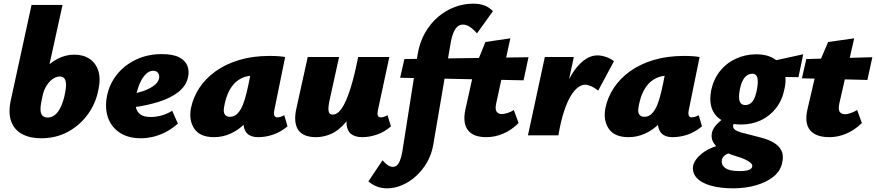

<svg xmlns="http://www.w3.org/2000/svg" viewBox="-20 -738 4777 1047"><path d="M204 16Q143 16 100.5 -7Q58 -30 41 -76Q24 -122 39 -192L152 -711H321L250 -388Q271 -405 292.5 -416.5Q314 -428 337.5 -434Q361 -440 384 -440Q434 -440 468 -417.5Q502 -395 516 -352Q530 -309 516 -246Q502 -174 459 -114.5Q416 -55 351 -19.5Q286 16 204 16ZM206 -185Q199 -151 201.5 -132Q204 -113 214.5 -105Q225 -97 238 -97Q261 -97 278.5 -110.5Q296 -124 309.5 -151Q323 -178 332 -216Q340 -252 340 -275Q340 -298 331.5 -309.5Q323 -321 305 -321Q294 -321 280.5 -315Q267 -309 254 -296.5Q241 -284 229.5 -263.5Q218 -243 212 -215Z M750 16Q679 16 633 -14.5Q587 -45 569 -96.5Q551 -148 563 -212Q576 -280 618 -332Q660 -384 723 -413.5Q786 -443 862 -443Q924 -443 958 -425Q992 -407 1002.5 -377.5Q1013 -348 1005 -315Q994 -269 953 -236.5Q912 -204 848 -183.5Q784 -163 703 -152L686 -223Q720 -228 755.5 -239.5Q791 -251 816.5 -269Q842 -287 847 -309Q850 -320 847 -330Q844 -340 836 -346Q828 -352 815 -352Q794 -352 776 -334.5Q758 -317 744.5 -288Q731 -259 723 -221Q716 -186 720 -158.5Q724 -131 743.5 -115.5Q763 -100 803 -100Q830 -100 860 -108Q890 -116 919 -134L950 -64Q915 -33 879 -15.5Q843 2 810.5 9Q778 16 750 16Z M1148 10Q1071 10 1040 -35.5Q1009 -81 1021 -147Q1033 -207 1067 -258.5Q1101 -310 1156 -349.5Q1211 -389 1285 -411Q1359 -433 1449 -433Q1479 -433 1498.5 -431.5Q1518 -430 1535 -427L1476 -138Q1468 -98 1492 -98Q1499 -98 1508.5 -100.5Q1518 -103 1530 -110L1548 -49Q1512 -19 1471 -4.5Q1430 10 1387 10Q1359 10 1339 -1.5Q1319 -13 1311 -40.5Q1303 -68 1312 -117L1339 -249L1425 -277Q1410 -210 1382.5 -157Q1355 -104 1318 -66.5Q1281 -29 1237.5 -9.5Q1194 10 1148 10ZM1233 -101Q1251 -101 1265 -110.5Q1279 -120 1291.5 -140.5Q1304 -161 1314.5 -195Q1325 -229 1335 -278L1355 -377L1413 -320Q1401 -324 1390 -325Q1379 -326 1367 -326Q1328 -326 1299.5 -312.5Q1271 -299 1251.5 -275.5Q1232 -252 1220 -221Q1208 -190 1202 -154Q1197 -125 1206.5 -113Q1216 -101 1233 -101Z M1704 10Q1671 10 1646.5 1Q1622 -8 1608 -27Q1594 -46 1590.5 -76.5Q1587 -107 1597 -150L1658 -427H1829L1778 -195Q1769 -155 1771.5 -134Q1774 -113 1795 -113Q1810 -113 1826 -126.5Q1842 -140 1859.5 -174.5Q1877 -209 1895.5 -270Q1914 -331 1933 -427H2001Q1975 -293 1941 -207.5Q1907 -122 1868 -74.5Q1829 -27 1787 -8.5Q1745 10 1704 10ZM1956 10Q1924 10 1902.5 -2Q1881 -14 1873 -41.5Q1865 -69 1875 -117L1938 -427H2103L2041 -138Q2037 -119 2040 -108.5Q2043 -98 2057 -98Q2064 -98 2072.5 -100.5Q2081 -103 2093 -110L2112 -49Q2078 -19 2036.5 -4.5Q1995 10 1956 10Z M2091 289Q2059 289 2033.5 278.5Q2008 268 1989 251L2066 136Q2081 154 2095 163Q2109 172 2122 172Q2134 172 2143.5 164.5Q2153 157 2160.5 139Q2168 121 2174 88L2257 -439Q2268 -507 2297.5 -558.5Q2327 -610 2368.5 -645.5Q2410 -681 2459.5 -699.5Q2509 -718 2560 -718Q2595 -718 2621 -708.5Q2647 -699 2668 -677L2581 -556Q2561 -579 2542 -591.5Q2523 -604 2505 -604Q2489 -604 2476 -594Q2463 -584 2453 -560.5Q2443 -537 2436 -495L2342 55Q2333 105 2308.5 147.5Q2284 190 2249 222Q2214 254 2173 271.5Q2132 289 2091 289ZM2835 -300 2162 -314 2185 -416 2862 -426ZM2632 10Q2561 10 2531.5 -28.5Q2502 -67 2518 -142L2566 -358L2627 -509L2763 -529L2686 -175Q2679 -144 2687.5 -130Q2696 -116 2717 -116Q2729 -116 2748 -122Q2767 -128 2782 -138L2808 -67Q2770 -29 2724.5 -9.5Q2679 10 2632 10Z M2991 0Q3016 -146 3054.5 -243Q3093 -340 3140.5 -388Q3188 -436 3238 -436Q3259 -436 3284.5 -427.5Q3310 -419 3328 -404L3242 -244Q3222 -260 3203.5 -268Q3185 -276 3170 -276Q3152 -276 3132 -261.5Q3112 -247 3092.5 -215Q3073 -183 3055.5 -130Q3038 -77 3025 0ZM2859 0 2951 -427H3109L3018 0Z M3408 10Q3331 10 3300 -35.5Q3269 -81 3281 -147Q3293 -207 3327 -258.5Q3361 -310 3416 -349.5Q3471 -389 3545 -411Q3619 -433 3709 -433Q3739 -433 3758.5 -431.5Q3778 -430 3795 -427L3736 -138Q3728 -98 3752 -98Q3759 -98 3768.5 -100.5Q3778 -103 3790 -110L3808 -49Q3772 -19 3731 -4.5Q3690 10 3647 10Q3619 10 3599 -1.5Q3579 -13 3571 -40.5Q3563 -68 3572 -117L3599 -249L3685 -277Q3670 -210 3642.5 -157Q3615 -104 3578 -66.5Q3541 -29 3497.5 -9.5Q3454 10 3408 10ZM3493 -101Q3511 -101 3525 -110.5Q3539 -120 3551.5 -140.5Q3564 -161 3574.5 -195Q3585 -229 3595 -278L3615 -377L3673 -320Q3661 -324 3650 -325Q3639 -326 3627 -326Q3588 -326 3559.5 -312.5Q3531 -299 3511.5 -275.5Q3492 -252 3480 -221Q3468 -190 3462 -154Q3457 -125 3466.5 -113Q3476 -101 3493 -101Z M3978 289Q3907 289 3855 274Q3803 259 3778 230.5Q3753 202 3760 164Q3769 129 3811 96.5Q3853 64 3940 42L3977 92Q3950 97 3935.5 107Q3921 117 3917 132Q3911 160 3934 177.5Q3957 195 4013 195Q4047 195 4064 188.5Q4081 182 4082 169Q4084 159 4072.5 149.5Q4061 140 4042 131Q4023 122 3998 115Q3974 108 3948 97.5Q3922 87 3900.5 71.5Q3879 56 3868 35Q3857 14 3862 -13Q3867 -37 3888 -59.5Q3909 -82 3940.5 -103Q3972 -124 4006 -139L4032 -109Q4016 -97 4004.5 -89.5Q3993 -82 3987 -74.5Q3981 -67 3978 -55Q3975 -41 3987 -31.5Q3999 -22 4021.5 -15.5Q4044 -9 4071 -3Q4103 5 4137.5 14.5Q4172 24 4199.5 40Q4227 56 4241 83Q4255 110 4245 151Q4236 195 4197 226Q4158 257 4100.5 273Q4043 289 3978 289ZM4021 -59Q3960 -59 3919.5 -80.5Q3879 -102 3863 -143.5Q3847 -185 3858 -245Q3871 -306 3906 -350Q3941 -394 3993 -418Q4045 -442 4106 -442Q4160 -442 4198.5 -419.5Q4237 -397 4254 -355Q4271 -313 4258 -254Q4246 -192 4212 -148.5Q4178 -105 4129 -82Q4080 -59 4021 -59ZM4044 -165Q4069 -165 4084.5 -186Q4100 -207 4108 -252Q4116 -296 4109.5 -316Q4103 -336 4083 -336Q4058 -336 4040.5 -315Q4023 -294 4014 -248Q4006 -204 4014 -184.5Q4022 -165 4044 -165ZM4334 -317 4163 -320 4172 -401 4360 -442Z M4503 10Q4429 10 4397.5 -28Q4366 -66 4383 -141L4436 -369L4496 -509L4638 -529L4557 -174Q4550 -143 4558.5 -129Q4567 -115 4589 -115Q4601 -115 4619.5 -121.5Q4638 -128 4654 -138L4680 -67Q4641 -29 4595.5 -9.5Q4550 10 4503 10ZM4353 -311 4377 -416 4737 -426 4710 -302Z"/></svg>

Font: Ysabeau Black
Style: Italic
Weight: 900
Italic angle: -12°
Version: Version 2.000;gftools[0.9.27.dev2+g8671c4b]